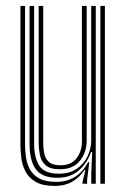

<svg xmlns="http://www.w3.org/2000/svg" viewBox="-20 -620 427 648"><path d="M165 7.5Q124.2 7.5 100.8 -6.1Q77.2 -19.8 66.1 -41.1Q55 -62.5 52 -86.4Q49 -110.2 49 -130.8V-600H64.5V-133.2Q64.5 -113.8 67.2 -91.8Q70 -69.8 80 -50.2Q90 -30.8 111.2 -18.5Q132.5 -6.2 169.5 -6.2Q206.8 -6.2 233.5 -23.4Q260.2 -40.5 277.2 -72.5H281.5L274 -13.2V0H258.5V-5.8L268 -46H265Q247.8 -20.2 223.2 -6.4Q198.8 7.5 165 7.5ZM318.8 0V-600H334V0ZM181.8 -48.8Q148.5 -48.8 133.5 -62.8Q118.5 -76.8 114.5 -97.6Q110.5 -118.5 110.5 -138.5V-600H125.8V-139.5Q125.8 -120.5 129.1 -102.8Q132.5 -85 144.8 -73.6Q157 -62.2 183.8 -62.2Q220.5 -62.2 238.5 -86Q256.5 -109.8 256.5 -142.8V-600H272.5V-144Q272.5 -106.2 249.9 -77.5Q227.2 -48.8 181.8 -48.8ZM173.2 -20Q121.5 -20.2 100.6 -49.2Q79.8 -78.2 79.8 -134.2V-600H95.2V-136Q95.2 -87.8 112.6 -60.8Q130 -33.8 178.5 -33.8Q215 -33.8 239.4 -50.6Q263.8 -67.5 275.8 -93.2Q287.8 -119 287.8 -145.2V-600H303.2V0H288V-37.2L291.2 -107H287.2Q274.2 -69.2 245.6 -44.5Q217 -19.8 173.2 -20Z"/></svg>

Font: Big Shoulders Inline Display Medium
Style: Regular
Weight: 500
Designer: Patric King
Foundry: XO Type Co
Version: Version 1.000